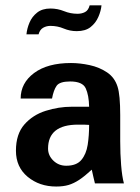

<svg xmlns="http://www.w3.org/2000/svg" viewBox="-20 -680 519 712"><path d="M188.5 11.7Q126 11.7 82.5 -24.4Q39.1 -60.5 39.1 -121.1Q39.1 -182.6 70.3 -218.3Q101.6 -253.9 149.4 -269Q197.3 -284.2 246.1 -284.2H310.5Q309.6 -327.1 297.9 -352.5Q286.1 -377.9 240.2 -377.9Q201.2 -377.9 189.9 -361.8Q178.7 -345.7 172.9 -314.5H56.6Q56.6 -372.1 106.4 -409.2Q156.2 -446.3 243.2 -446.3Q276.4 -446.3 312.5 -438.5Q348.6 -430.7 377 -411.6Q405.3 -392.6 416 -358.4Q425.8 -328.1 425.8 -252.9V-156.2Q425.8 -109.4 429.2 -67.4Q432.6 -25.4 439.5 0H332Q330.1 -7.8 326.2 -24.4Q322.3 -41 320.3 -50.8Q293.9 -26.4 273.9 -13.2Q253.9 0 234.4 5.9Q214.8 11.7 188.5 11.7ZM225.6 -65.4Q263.7 -65.4 281.7 -86.9Q299.8 -108.4 305.2 -143.1Q310.5 -177.7 310.5 -216.8Q301.8 -217.8 291.5 -217.8Q281.2 -217.8 269.5 -217.8Q158.2 -217.8 158.2 -128.9Q158.2 -103.5 177.7 -84.5Q197.3 -65.4 225.6 -65.4ZM78.1 -552.7Q80.1 -574.2 89.4 -596.2Q98.6 -618.2 117.7 -633.3Q136.7 -648.4 167 -648.4Q193.4 -648.4 217.3 -638.7Q241.2 -628.9 267.6 -628.9Q283.2 -628.9 295.4 -635.3Q307.6 -641.6 312.5 -660.2H356.4Q354.5 -639.6 344.7 -617.2Q335 -594.7 315.9 -579.6Q296.9 -564.5 264.6 -564.5Q239.3 -564.5 216.3 -574.2Q193.4 -584 167 -584Q152.3 -584 140.1 -577.1Q127.9 -570.3 123 -552.7Z"/></svg>

Font: Padauk Book
Style: Bold
Weight: 700
Designer: Debbi Hosken, Becca Hirsbrunner Spalinger
Foundry: SIL International
Version: Version 5.000